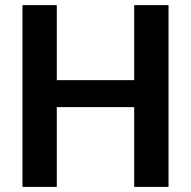

<svg xmlns="http://www.w3.org/2000/svg" viewBox="-20 -731 748 751"><path d="M202.1 -710.9V-417.5H504.9V-710.9H639.2V0H504.9V-312H202.1V0H67.9V-710.9Z"/></svg>

Font: Vazirmatn RD UI SemiBold
Style: Regular
Weight: 600
Designer: Saber Rastikerdar
Foundry: Saber Rastikerdar
Version: Version 33.003